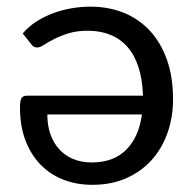

<svg xmlns="http://www.w3.org/2000/svg" viewBox="-20 -534 568 562"><path d="M46.5 -436Q63.5 -456 86.2 -470.8Q109 -485.5 135.2 -495.2Q161.5 -505 189.5 -509.8Q217.5 -514.5 245 -514.5Q297.5 -514.5 341.8 -496.8Q386 -479 418.2 -444.5Q450.5 -410 468.5 -359.5Q486.5 -309 486.5 -243.5Q486.5 -190.5 470.2 -144.8Q454 -99 423.5 -65.2Q393 -31.5 349.2 -12.2Q305.5 7 250 7Q204.5 7 165.8 -8Q127 -23 98.8 -52Q70.5 -81 54.5 -123Q38.5 -165 38.5 -219Q38.5 -240 43 -247Q47.5 -254 60 -254H398.5Q397 -302 385.2 -337.8Q373.5 -373.5 352.8 -397Q332 -420.5 302.8 -432.2Q273.5 -444 237.5 -444Q204 -444 179.8 -436.2Q155.5 -428.5 138 -419.5Q120.5 -410.5 108.8 -402.8Q97 -395 89 -395Q77.5 -395 72 -404ZM118.5 -199Q118.5 -168 127.2 -142.2Q136 -116.5 152.8 -97.8Q169.5 -79 193.8 -68.8Q218 -58.5 248.5 -58.5Q312.5 -58.5 349.5 -95.8Q386.5 -133 395.5 -199Z"/></svg>

Font: Lato
Style: Regular
Weight: 400
Designer: Lukasz Dziedzic with Adam Twardoch and Botio Nikoltchev
Foundry: tyPoland Lukasz Dziedzic
Version: Version 2.010; 2014-09-01; http://www.latofonts.com/; ttfaut